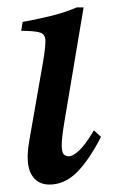

<svg xmlns="http://www.w3.org/2000/svg" viewBox="-20 -477 313 517"><path d="M252 -108.4Q219.2 -44.9 186.5 -12.5Q153.8 20 112.8 20Q79.6 20 64 -8.3Q48.3 -36.6 58.6 -96.7L96.2 -312Q102.5 -350.1 102.3 -367.4Q102.1 -384.8 87.6 -389.4Q73.2 -394 37.1 -394L41 -418Q71.8 -423.3 113 -433.1Q154.3 -442.9 186.5 -457H205.1L153.3 -148.4Q146 -104.5 146.2 -85.4Q146.5 -66.4 151.6 -61.5Q156.7 -56.6 164.1 -56.2Q174.8 -55.2 191.9 -70.6Q209 -85.9 232.9 -126Z"/></svg>

Font: Gentium Book Plus
Style: Italic
Weight: 400
Italic angle: -8°
Designer: Victor Gaultney, Annie Olsen, Iska Routamaa, Becca Hirsbrunner
Foundry: SIL International
Version: Version 6.101